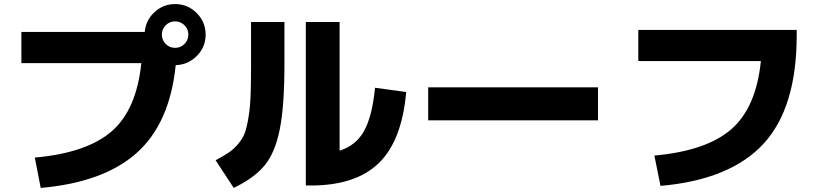

<svg xmlns="http://www.w3.org/2000/svg" viewBox="-20 -870 4040 943"><path d="M674 -560H85V-713H691Q696 -771 739 -810.5Q782 -850 840 -850Q902 -850 946 -806Q990 -762 990 -700Q990 -639 947 -595.5Q904 -552 843 -550Q814 -264 651.5 -119Q489 26 180 53L151 -96Q407 -119 529 -225.5Q651 -332 674 -560ZM886 -654Q905 -673 905 -700Q905 -727 886 -746Q867 -765 840 -765Q813 -765 794 -746Q775 -727 775 -700Q775 -673 794 -654Q813 -635 840 -635Q867 -635 886 -654Z M1213 -762H1377V-555Q1377 -349 1354 -234.5Q1331 -120 1280 -58Q1229 4 1128 53L1039 -83Q1080 -105 1104.5 -121.5Q1129 -138 1151 -164.5Q1173 -191 1183 -219Q1193 -247 1201 -297Q1209 -347 1211 -405.5Q1213 -464 1213 -555ZM1648 -130Q1728 -155 1768 -226.5Q1808 -298 1822 -439L1975 -418Q1954 -179 1840.5 -69Q1727 41 1508 41H1482V-762H1648Z M2083 -279V-441H2917V-279Z M3115 -723H3893V-697Q3893 -341 3730 -164Q3567 13 3224 43L3194 -106Q3450 -129 3572 -235.5Q3694 -342 3717 -570H3115Z"/></svg>

Font: M PLUS 1p ExtraBold
Style: Regular
Weight: 800
Version: Version 1.062